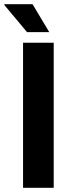

<svg xmlns="http://www.w3.org/2000/svg" viewBox="-42 -888 340 908"><path d="M67 0V-686H212V0ZM86 -736 -22 -865 -21 -868H112L191 -736Z"/></svg>

Font: Archivo VF Beta
Style: Regular
Weight: 400
Designer: Hector Gatti
Foundry: Omnibus-Type
Version: Version 1.002